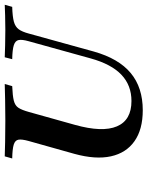

<svg xmlns="http://www.w3.org/2000/svg" viewBox="74 -685 622 810"><g transform="rotate(-90 385.0 -280.0)"><path d="M325 11.3Q243.8 11.3 194.3 -23.7Q144.7 -58.6 130.5 -123.1Q116.3 -187.6 140.9 -277L195.2 -470.2Q203.2 -499.2 200.7 -513.3Q198.1 -527.4 179.8 -533.1Q161.6 -538.7 121.5 -539.5L130.4 -571Q152.5 -570.2 190.9 -569.4Q229.2 -568.5 280.5 -568.5Q329.7 -568.5 368.6 -569.4Q407.5 -570.2 435.6 -571L426.7 -539.5Q386 -537.9 365.2 -532.7Q344.4 -527.4 335.2 -513.1Q325.9 -498.8 317.8 -469.7L263.3 -275.1Q230.8 -158.9 257 -97.6Q283.1 -36.4 363.8 -36.4Q430.1 -36.4 474.8 -78.9Q519.4 -121.4 543.5 -208.2L616 -469.8Q624.1 -498.4 621 -512.6Q618 -526.7 599.4 -532.7Q580.8 -538.7 540.3 -539.5L548.4 -571Q569.5 -570.2 598.1 -569.4Q626.7 -568.5 663.5 -568.5Q698.1 -568.5 725.2 -569.4Q752.3 -570.2 769.9 -571L761.1 -539.5Q720.1 -538.3 698.6 -532.5Q677.2 -526.6 666.5 -512.1Q655.9 -497.6 648.3 -469L572.5 -195Q543 -90.4 481.9 -39.6Q420.8 11.3 325 11.3Z"/></g></svg>

Font: Playfair 5pt SemiExpanded Light 12pt
Style: Italic
Weight: 300
Italic angle: -15.6°
Version: Version 2.000;gftools[0.9.28]